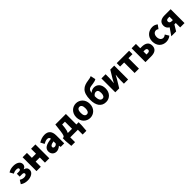

<svg xmlns="http://www.w3.org/2000/svg" viewBox="597 -3105 5571 5571"><g transform="rotate(-45 3383.0 -319.5)"><path d="M252 14C380 14 510 -47 510 -163C510 -239 469 -279 398 -296V-301C462 -320 488 -373 488 -419C488 -533 374 -583 250 -583C174 -583 103 -566 40 -525L105 -411C149 -438 190 -447 238 -447C291 -447 319 -429 319 -399C319 -366 294 -349 246 -349H163V-232H255C310 -232 336 -217 336 -181C336 -143 293 -122 234 -122C196 -122 145 -134 100 -165L30 -53C105 0 175 14 252 14Z M620 0H798V-212H968V0H1146V-569H968V-367H798V-569H620Z M1434 14C1497 14 1550 -15 1597 -57H1602L1614 0H1759V-323C1759 -501 1676 -583 1529 -583C1440 -583 1359 -553 1284 -508L1346 -391C1403 -423 1450 -441 1495 -441C1553 -441 1577 -414 1581 -368C1359 -344 1265 -279 1265 -159C1265 -64 1329 14 1434 14ZM1495 -124C1458 -124 1434 -140 1434 -173C1434 -213 1470 -246 1581 -260V-169C1555 -141 1531 -124 1495 -124Z M2006 0H2318V197H2471L2488 -22V-139H2396V-569H1963L1937 -347C1918 -188 1899 -154 1872 -139H1835V-22L1853 197H2006ZM2045 -139C2067 -181 2083 -236 2091 -306L2104 -430H2218V-139Z M2819 14C2963 14 3097 -96 3097 -285C3097 -473 2963 -583 2819 -583C2674 -583 2540 -473 2540 -285C2540 -96 2674 14 2819 14ZM2819 -130C2752 -130 2722 -190 2722 -285C2722 -379 2752 -439 2819 -439C2885 -439 2915 -379 2915 -285C2915 -190 2885 -130 2819 -130Z M3468 14C3623 14 3737 -103 3737 -276C3737 -452 3635 -539 3518 -539C3456 -539 3397 -516 3358 -471C3373 -610 3423 -617 3580 -637C3631 -644 3685 -657 3715 -681L3682 -836C3645 -819 3612 -810 3543 -801C3332 -773 3184 -693 3184 -357C3184 -124 3285 14 3468 14ZM3353 -342C3386 -392 3427 -410 3463 -410C3519 -410 3554 -376 3554 -276C3554 -187 3524 -130 3465 -130C3396 -130 3353 -188 3353 -314Z M3854 0H4015L4155 -230C4173 -262 4201 -315 4220 -349H4224C4217 -279 4208 -204 4208 -148V0H4380V-569H4218L4079 -339C4062 -306 4032 -254 4014 -220H4011C4017 -289 4026 -365 4026 -421V-569H3854Z M4647 0H4825V-430H4990V-569H4482V-430H4647Z M5092 0H5328C5466 0 5574 -49 5574 -198C5574 -342 5466 -392 5328 -392H5270V-569H5092ZM5270 -136V-261H5320C5377 -261 5403 -239 5403 -199C5403 -156 5377 -136 5320 -136Z M5937 14C5997 14 6069 -4 6125 -53L6056 -170C6027 -147 5993 -130 5957 -130C5888 -130 5836 -190 5836 -285C5836 -379 5885 -439 5964 -439C5988 -439 6010 -430 6036 -409L6119 -522C6076 -559 6022 -583 5953 -583C5794 -583 5654 -473 5654 -285C5654 -96 5777 14 5937 14Z M6469 -301C6411 -301 6383 -331 6383 -373C6383 -417 6411 -439 6469 -439H6517V-301ZM6153 0H6351L6460 -181H6517V0H6695V-569H6447C6315 -569 6208 -522 6208 -378C6208 -300 6248 -249 6303 -218Z"/></g></svg>

Font: Noto Sans HK Black
Style: Regular
Weight: 900
Designer: Ryoko NISHIZUKA 西塚涼子 (kana, bopomofo & ideographs); Paul D. Hunt (Latin, Greek & Cyrillic); Sandoll Communications 산돌커뮤니
Foundry: Adobe
Version: Version 2.004;hotconv 1.0.118;makeotfexe 2.5.65603